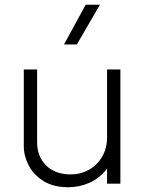

<svg xmlns="http://www.w3.org/2000/svg" viewBox="-20 -772 611 807"><path d="M267 15Q204 15 162.5 -11.2Q121 -37.5 100.5 -77Q80 -116.5 80 -157V-480H136V-174Q136 -114 174 -76.5Q212 -39 277 -39Q319 -39 353.8 -58.5Q388.5 -78 409.2 -113.2Q430 -148.5 430 -195V-480H486V0H430V-63Q396.5 -21 354.2 -3Q312 15 267 15ZM249 -585 340 -752H400L303 -585Z"/></svg>

Font: Geologica Roman Thin
Style: Regular
Weight: 250
Designer: Sindre Bremnes, Frode Helland
Foundry: Monokrom Skriftforlag AS
Version: Version 1.010;gftools[0.9.28]